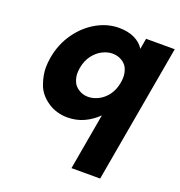

<svg xmlns="http://www.w3.org/2000/svg" viewBox="-146 -687 1007 1076"><g transform="rotate(20 357.5 -149.0)"><path d="M77 -278Q92 -361 138 -426Q184 -491 248.5 -527.5Q313 -564 382 -564Q435 -564 474 -545.5Q513 -527 533 -494L544 -558H715L570 266H399L458 -70Q423 -35 378 -14Q333 7 280 7Q212 7 160 -29Q108 -65 89.5 -117Q71 -169 71 -215Q71 -245 77 -278ZM495 -279Q498 -297 498 -313Q498 -336 488.5 -360.5Q479 -385 453.5 -400.5Q428 -416 397 -416Q367 -416 336.5 -400.5Q306 -385 282.5 -354Q259 -323 251 -278Q248 -260 248 -245Q248 -221 258 -196.5Q268 -172 293.5 -156.5Q319 -141 349 -141Q379 -141 410 -156.5Q441 -172 464 -203Q487 -234 495 -279Z"/></g></svg>

Font: Fz Poppins
Style: Bold Italic
Weight: 700
Italic angle: -10°
Designer: Ninad Kale (Devanagari), Jonny Pinhorn (Latin)
Foundry: Indian Type Foundry
Version: Vit hóa bi Vntype.Com & FontZin.Com